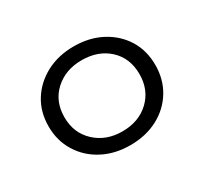

<svg xmlns="http://www.w3.org/2000/svg" viewBox="-79 -855 573 538"><g transform="rotate(-30 207.0 -586.5)"><path d="M207.2 -426.9Q157.1 -426.9 118.2 -447.5Q79.2 -468 56.8 -504.4Q34.3 -540.7 34.3 -586.7Q34.3 -633.7 56.8 -669.4Q79.2 -705.1 118.2 -725.7Q157.3 -746.3 207 -746.3Q257.4 -746.3 296.3 -725.7Q335.3 -705.1 357.5 -669.4Q379.6 -633.7 379.6 -586.7Q379.6 -540.7 357.5 -504.3Q335.3 -467.9 296.4 -447.4Q257.4 -426.9 207.2 -426.9ZM207 -471.5Q260.5 -471.5 294.4 -503.7Q328.3 -535.9 328.3 -586.9Q328.3 -638.7 294.4 -670.2Q260.5 -701.6 207 -701.6Q154.5 -701.6 120 -670Q85.6 -638.4 85.6 -586.8Q85.6 -536.1 120 -503.8Q154.5 -471.5 207 -471.5Z"/></g></svg>

Font: Montserrat Thin
Style: Regular
Weight: 100
Designer: Julieta Ulanovsky
Foundry: Julieta Ulanovsky
Version: Version 9.000